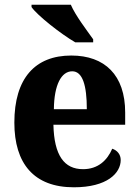

<svg xmlns="http://www.w3.org/2000/svg" viewBox="-20 -786 589 816"><path d="M300 -606H376V-619C349 -657 300 -721 281 -766H114V-756C138 -721 238 -642 300 -606ZM294 10C435 10 493 -50 493 -106C493 -130 478 -147 457 -154C436 -105 397 -67 333 -67C253 -67 210 -125 207 -256H512V-308C512 -467 425 -550 283 -550C129 -550 41 -453 41 -265C41 -91 124 10 294 10ZM349 -322H209C210 -426 241 -483 287 -483C331 -483 349 -423 349 -322Z"/></svg>

Font: Noto Serif Tamil SemiCondensed ExtraBold
Style: Regular
Weight: 800
Width: 4
Designer: Indian Type Foundry, Tom Grace, and the Monotype Design Team
Foundry: Monotype Imaging Inc.
Version: Version 2.004